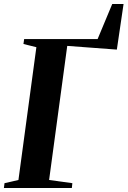

<svg xmlns="http://www.w3.org/2000/svg" viewBox="-28 -938 637 958"><path d="M-8.5 0 -5.5 -24 64 -40 153.5 -702.5 89 -718.5 92.5 -743H459L532 -918H588.5L555 -690.5L307.5 -709L217 -40L333 -24L330.5 0Z"/></svg>

Font: Merriweather 120pt
Style: Bold Italic
Weight: 700
Italic angle: -7.8°
Version: Version 2.101